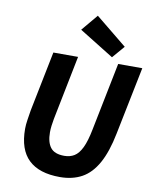

<svg xmlns="http://www.w3.org/2000/svg" viewBox="-97 -965 842 1049"><g transform="rotate(10 324.5 -440.0)"><path d="M307.6 12Q192.5 12 134 -43.9Q75.4 -99.7 75.4 -214.6Q75.4 -237.1 79.9 -266Q84.4 -294.9 88.4 -319.7L155.2 -651.8H292.3L220.9 -294.7Q217.3 -274.8 214.9 -256.1Q212.5 -237.3 212.5 -219.3Q212.5 -164.5 234.9 -135.4Q257.3 -106.3 311.6 -106.3Q343.2 -106.3 367 -120.9Q390.9 -135.6 408.5 -172.2Q426.2 -208.9 439 -274.3L514.8 -651.8H648.6L572.5 -276.1Q551.9 -172.1 516.4 -108.5Q481 -44.8 429.3 -16.4Q377.5 12 307.6 12ZM475 -682 283.3 -800.9 359.7 -892.1 533.8 -750.4Z"/></g></svg>

Font: Source Sans Variable
Style: Italic
Weight: 200
Italic angle: -11°
Designer: Paul D. Hunt
Foundry: Adobe Systems Incorporated
Version: Version 3.006;hotconv 1.0.111;makeotfexe 2.5.65597